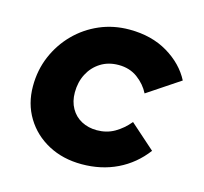

<svg xmlns="http://www.w3.org/2000/svg" viewBox="-84 -617 767 721"><g transform="rotate(15 300.0 -256.5)"><path d="M291 11Q218 11 161 -19.5Q104 -50 71.5 -103.5Q39 -157 39 -225Q39 -288 62 -342Q85 -396 125.5 -437Q166 -478 219.5 -501Q273 -524 335 -524Q421 -524 484 -486.5Q547 -449 577 -391L451 -307Q435 -339 404 -362Q373 -385 330 -385Q290 -385 260 -366Q230 -347 213.5 -315Q197 -283 197 -243Q197 -208 212 -181.5Q227 -155 253.5 -141Q280 -127 313 -127Q351 -127 381.5 -144.5Q412 -162 437 -192L534 -106Q491 -49 429 -19Q367 11 291 11Z"/></g></svg>

Font: Red Hat Mono
Style: Italic
Weight: 300
Italic angle: -12°
Monospace: yes
Designer: Pentagram, MCKL
Foundry: Pentagram, MCKL
Version: Version 1.023